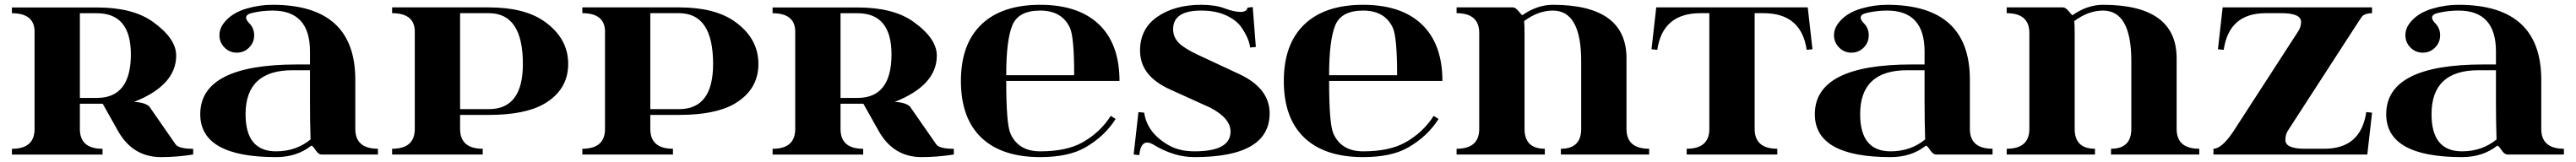

<svg xmlns="http://www.w3.org/2000/svg" viewBox="-20 -640 10658 671"><path d="M29.3 -609.1H380.9Q527.8 -609.1 610.1 -551.3Q709 -481.7 709 -409.7Q709 -286.9 534.9 -218Q579.3 -215.8 597.7 -199L706.5 -42.2Q719.5 -23.7 779.3 -23.7V0Q711.2 10.7 646 10.7Q529.1 10.7 468 -98.1L405 -210.4H310.5V-105.7Q310.5 -23.7 404.3 -23.7V0.2H29.3V-23.7Q123 -23.7 123 -105.7V-513.7Q119.6 -585.2 29.3 -585.2ZM310.5 -585.2V-234.4H380.9Q521.5 -234.4 521.5 -414.6Q521.5 -585.2 380.9 -585.2Z M887.9 -493.9Q887.9 -519 903.1 -540.5Q936 -586.7 1003.9 -605.5Q1054.9 -620.1 1107.9 -620.1Q1450.2 -620.1 1450.2 -309.6V-106Q1450.2 -23.9 1543.9 -23.9V0H1309.6Q1297.9 0 1284.9 -19.5Q1272 -39.1 1267.3 -36.1Q1208.3 10.7 1122.1 10.7Q808.6 10.7 808.6 -167Q808.6 -373 1210 -373H1262.7V-426.8Q1262.7 -596.2 1107.9 -596.2Q1065.9 -596.2 1024.9 -586.9Q998.3 -581.1 998.3 -567.1Q998.3 -557.6 1010.7 -544.4Q1031.7 -523.9 1031.7 -493.7Q1031.7 -463.9 1010.7 -442.9Q989.7 -421.9 960 -421.9Q930.2 -421.9 909.2 -442.9Q888.2 -463.9 887.9 -493.9ZM1262.7 -349.1H1190.4Q996.1 -349.1 996.1 -167Q996.1 -13.2 1122.1 -13.2Q1205.3 -13.2 1265.1 -62.5Q1262.7 -135.3 1262.7 -215.1Z M1883.8 -585.4V-188H2002.9Q2143.6 -188 2143.6 -375Q2143.6 -585.4 2002.9 -585.4ZM1602.5 -609.4H2002.9Q2149.9 -609.4 2232.2 -551.5Q2331.1 -481.9 2331.1 -375.1Q2331.1 -268.3 2232.2 -210.2Q2153.3 -164.1 2002.9 -164.1H1883.8V-106Q1883.8 -23.9 1977.5 -23.9V0H1602.5V-23.9Q1696.3 -23.9 1696.3 -106V-513.9Q1692.9 -585.4 1602.5 -585.4Z M2670.9 -585.4V-188H2790Q2930.7 -188 2930.7 -375Q2930.7 -585.4 2790 -585.4ZM2389.6 -609.4H2790Q2937 -609.4 3019.3 -551.5Q3118.2 -481.9 3118.2 -375.1Q3118.2 -268.3 3019.3 -210.2Q2940.4 -164.1 2790 -164.1H2670.9V-106Q2670.9 -23.9 2764.6 -23.9V0H2389.6V-23.9Q2483.4 -23.9 2483.4 -106V-513.9Q2480 -585.4 2389.6 -585.4Z M3176.8 -609.1H3528.3Q3675.3 -609.1 3757.6 -551.3Q3856.4 -481.7 3856.4 -409.7Q3856.4 -286.9 3682.4 -218Q3726.8 -215.8 3745.1 -199L3854 -42.2Q3866.9 -23.7 3926.8 -23.7V0Q3858.6 10.7 3793.5 10.7Q3676.5 10.7 3615.5 -98.1L3552.5 -210.4H3458V-105.7Q3458 -23.7 3551.8 -23.7V0.2H3176.8V-23.7Q3270.5 -23.7 3270.5 -105.7V-513.7Q3267.1 -585.2 3176.8 -585.2ZM3458 -585.2V-234.4H3528.3Q3668.9 -234.4 3668.9 -414.6Q3668.9 -585.2 3528.3 -585.2Z M4284.2 -13.2Q4392.8 -13.2 4458.3 -49.8Q4532.5 -91.3 4576.2 -160.2L4596.4 -147.2Q4550.3 -74.7 4470 -28.8Q4400.9 10.7 4284.2 10.7Q4125 10.7 4040.5 -70.1Q3956.1 -150.9 3956.1 -304.7Q3956.1 -458 4041.5 -539.3Q4126.2 -620.1 4284.2 -620.1Q4441.9 -620.1 4526.9 -539.3Q4612.3 -458 4612.3 -304.7H4143.6Q4143.6 -126.5 4161.1 -86.9Q4193.8 -13.2 4284.2 -13.2ZM4143.6 -328.6H4424.8Q4424.8 -486.6 4407.2 -524.7Q4374.3 -596.2 4284.2 -596.2Q4194.8 -596.2 4169.4 -536.4Q4143.6 -475.1 4143.6 -328.6Z M5142.1 -608.4 5163.6 -610.8 5176.5 -445.6 5152.6 -443.1Q5149.4 -478.5 5117.4 -525.9Q5097.2 -555.9 5054.1 -576Q5011 -596.2 4950.2 -596.2Q4834.2 -596.2 4834.2 -519.3Q4834.2 -480.7 4866.2 -454.6Q4889.9 -435.3 4932.9 -414.8L5108.6 -332.8Q5233.4 -274.2 5233.6 -170.7Q5233.6 10.7 4923.1 10.7Q4880.6 10.7 4841.3 -1Q4794.7 -15.1 4755.9 -39.1Q4739 -49.6 4726.8 -49.6Q4699.2 -49.6 4694.3 2.4L4670.9 0L4690.7 -175.8L4714.6 -173.3Q4726.6 -88.1 4818.8 -36.9Q4861.6 -13.2 4923.1 -13.2Q5071.8 -13.2 5071.8 -95Q5071.8 -150.6 4986.8 -194.6L4821.5 -269.5Q4758.1 -298.3 4727.5 -338.6Q4697.5 -378.2 4697.3 -430.2Q4697.3 -521.2 4769.3 -570.8Q4841.1 -620.1 4950.2 -620.1Q5008.1 -620.1 5047.1 -605.5Q5086.9 -590.6 5113.5 -590.6Q5138.9 -590.6 5142.1 -608.4Z M5620.4 -13.2Q5729 -13.2 5794.4 -49.8Q5868.7 -91.3 5912.4 -160.2L5932.6 -147.2Q5886.5 -74.7 5806.2 -28.8Q5737.1 10.7 5620.4 10.7Q5461.2 10.7 5376.7 -70.1Q5292.2 -150.9 5292.2 -304.7Q5292.2 -458 5377.7 -539.3Q5462.4 -620.1 5620.4 -620.1Q5778.1 -620.1 5863 -539.3Q5948.5 -458 5948.5 -304.7H5479.7Q5479.7 -126.5 5497.3 -86.9Q5530 -13.2 5620.4 -13.2ZM5479.7 -328.6H5761Q5761 -486.6 5743.4 -524.7Q5710.4 -596.2 5620.4 -596.2Q5531 -596.2 5505.6 -536.4Q5479.7 -475.1 5479.7 -328.6Z M6100.8 -106V-503.4Q6100.8 -585.4 6007.1 -585.4V-609.4H6240.2Q6250.7 -609.4 6263.8 -593.3Q6276.9 -577.1 6279.3 -577.1Q6340.8 -620.1 6405.5 -620.1Q6710.2 -620.1 6710.2 -398.4V-106Q6710.2 -23.9 6804 -23.9V0H6438.7V-23.9Q6522.7 -23.9 6522.7 -106V-386.7Q6522.7 -596.2 6405.5 -596.2Q6345.2 -596.2 6286.6 -552.7Q6288.3 -538.1 6288.3 -503.4V-106Q6288.3 -23.9 6372.3 -23.9V0H6007.1V-23.9Q6100.8 -23.9 6100.8 -106Z M6833.3 -609.4H7460.2L7479.7 -436L7455.8 -433.6Q7433.6 -585.4 7277.6 -585.4H7240.5V-106Q7240.5 -23.9 7334.2 -23.9V0H6959.2V-23.9Q7053 -23.9 7053 -106V-585.4H7015.9Q6859.9 -585.4 6837.6 -433.6L6813.7 -436Z M7568.8 -493.9Q7568.8 -519 7584 -540.5Q7616.9 -586.7 7684.8 -605.5Q7735.8 -620.1 7788.8 -620.1Q8131.1 -620.1 8131.1 -309.6V-106Q8131.1 -23.9 8224.9 -23.9V0H7990.5Q7978.8 0 7965.8 -19.5Q7952.9 -39.1 7948.2 -36.1Q7889.2 10.7 7803 10.7Q7489.5 10.7 7489.5 -167Q7489.5 -373 7890.9 -373H7943.6V-426.8Q7943.6 -596.2 7788.8 -596.2Q7746.8 -596.2 7705.8 -586.9Q7679.2 -581.1 7679.2 -567.1Q7679.2 -557.6 7691.7 -544.4Q7712.6 -523.9 7712.6 -493.7Q7712.6 -463.9 7691.7 -442.9Q7670.7 -421.9 7640.9 -421.9Q7611.1 -421.9 7590.1 -442.9Q7569.1 -463.9 7568.8 -493.9ZM7943.6 -349.1H7871.3Q7677 -349.1 7677 -167Q7677 -13.2 7803 -13.2Q7886.2 -13.2 7946 -62.5Q7943.6 -135.3 7943.6 -215.1Z M8377.2 -106V-503.4Q8377.2 -585.4 8283.4 -585.4V-609.4H8516.6Q8527.1 -609.4 8540.2 -593.3Q8553.2 -577.1 8555.7 -577.1Q8617.2 -620.1 8681.9 -620.1Q8986.6 -620.1 8986.6 -398.4V-106Q8986.6 -23.9 9080.3 -23.9V0H8715.1V-23.9Q8799.1 -23.9 8799.1 -106V-386.7Q8799.1 -596.2 8681.9 -596.2Q8621.6 -596.2 8563 -552.7Q8564.7 -538.1 8564.7 -503.4V-106Q8564.7 -23.9 8648.7 -23.9V0H8283.4V-23.9Q8377.2 -23.9 8377.2 -106Z M9177 -609.4H9795.2V-585.4Q9770.3 -585.4 9755.6 -574.2Q9753.7 -572.8 9718.3 -518.1L9447 -98.9Q9436.5 -82.8 9436.5 -60.3Q9436.5 -23.9 9516.6 -23.9H9597.9Q9749 -23.9 9771.2 -175.8L9795.2 -173.3L9775.6 0H9138.9V-23.9Q9172.1 -23.9 9218.5 -91.3L9489.7 -510.5Q9501.5 -528.6 9501.5 -549.1Q9501.5 -585.4 9420.7 -585.4H9354.7Q9203.6 -585.4 9181.4 -433.6L9157.5 -436Z M9933.1 -493.9Q9933.1 -519 9948.2 -540.5Q9981.2 -586.7 10049.1 -605.5Q10100.1 -620.1 10153.1 -620.1Q10495.4 -620.1 10495.4 -309.6V-106Q10495.4 -23.9 10589.1 -23.9V0H10354.7Q10343 0 10330.1 -19.5Q10317.1 -39.1 10312.5 -36.1Q10253.4 10.7 10167.2 10.7Q9853.8 10.7 9853.8 -167Q9853.8 -373 10255.1 -373H10307.9V-426.8Q10307.9 -596.2 10153.1 -596.2Q10111.1 -596.2 10070.1 -586.9Q10043.5 -581.1 10043.5 -567.1Q10043.5 -557.6 10055.9 -544.4Q10076.9 -523.9 10076.9 -493.7Q10076.9 -463.9 10055.9 -442.9Q10034.9 -421.9 10005.1 -421.9Q9975.3 -421.9 9954.3 -442.9Q9933.3 -463.9 9933.1 -493.9ZM10307.9 -349.1H10235.6Q10041.3 -349.1 10041.3 -167Q10041.3 -13.2 10167.2 -13.2Q10250.5 -13.2 10310.3 -62.5Q10307.9 -135.3 10307.9 -215.1Z"/></svg>

Font: itsadzoke
Style: Regular
Weight: 700
Width: 7
Version: Version 0.45